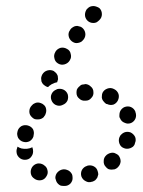

<svg xmlns="http://www.w3.org/2000/svg" viewBox="-20 -588 474 635"><path d="M220 -1Q220 -7 218 -12Q215 -17 212 -20Q208 -24 202 -26Q197 -28 192 -28H190Q179 -27 171 -19Q163 -11 163 1Q164 6 166 11Q168 16 172 20Q176 24 181 26Q186 27 192 27H194Q205 27 213 19Q221 10 220 -1ZM302 -1Q304 -6 305 -11Q305 -16 303 -22Q300 -33 290 -38Q280 -43 269 -40L267 -39Q257 -36 251 -26Q246 -16 249 -5Q253 6 263 11Q273 17 284 13H285Q291 11 295 8Q299 4 302 -1ZM133 -4Q140 -14 137 -25Q135 -36 125 -42L124 -43Q114 -49 103 -47Q92 -44 86 -35Q80 -25 82 -14Q84 -3 94 3L95 4Q105 10 116 8Q127 6 133 -4ZM372 -74Q368 -78 363 -80Q358 -83 353 -83Q347 -83 342 -81Q337 -79 333 -76L332 -75Q323 -67 323 -56Q322 -44 330 -36Q333 -32 338 -29Q343 -27 349 -27Q354 -27 359 -28Q365 -30 369 -34L370 -35Q378 -43 379 -54Q379 -65 372 -74ZM68 -60Q79 -62 85 -72Q91 -81 89 -93V-94Q88 -96 88 -97Q87 -99 87 -101Q79 -97 70 -96Q60 -95 51 -97Q44 -99 38 -103Q36 -98 35 -93Q34 -88 35 -83V-82Q37 -71 47 -64Q56 -58 68 -60ZM412 -150Q407 -152 401 -152Q396 -152 391 -150Q386 -148 382 -144Q378 -141 376 -136L375 -134Q371 -124 375 -113Q379 -102 390 -98Q395 -96 400 -96Q406 -96 411 -98Q416 -100 420 -103Q424 -107 426 -112V-114Q431 -124 427 -135Q422 -145 412 -150ZM40 -132Q43 -127 47 -124Q52 -120 57 -119Q68 -116 78 -121Q88 -127 91 -138V-140Q94 -151 89 -161Q83 -170 72 -173Q61 -176 51 -171Q41 -165 38 -154V-153Q36 -147 37 -142Q38 -136 40 -132ZM392 -234Q387 -232 383 -228Q379 -224 377 -219Q375 -214 375 -209Q374 -203 376 -198L377 -197Q381 -186 392 -182Q402 -177 413 -181Q418 -183 422 -187Q426 -191 428 -196Q430 -201 430 -206Q430 -212 428 -217V-218Q424 -229 413 -234Q403 -238 392 -234ZM86 -200Q90 -196 95 -194Q100 -193 105 -193Q111 -193 116 -195Q121 -197 125 -201L126 -203Q130 -207 131 -212Q133 -217 133 -222Q133 -228 131 -233Q129 -238 125 -241Q121 -245 115 -247Q110 -249 105 -249Q99 -249 94 -246Q89 -244 86 -240L85 -239Q77 -231 77 -219Q77 -208 86 -200ZM150 -257Q154 -246 164 -241Q175 -236 185 -240L187 -241Q198 -245 203 -255Q207 -265 204 -276Q200 -287 189 -292Q179 -296 168 -293L167 -292Q156 -288 151 -278Q146 -268 150 -257ZM319 -281Q317 -276 317 -271Q316 -265 318 -260Q320 -255 324 -251Q327 -247 332 -244H334Q344 -239 355 -242Q365 -246 370 -256Q375 -267 372 -277Q368 -288 358 -293L356 -294Q346 -299 335 -295Q324 -291 319 -281ZM240 -300Q236 -296 234 -291Q233 -286 233 -281Q233 -269 242 -262Q250 -254 262 -255H263Q275 -255 282 -264Q290 -272 289 -283Q289 -295 280 -302Q272 -310 261 -310L259 -309Q253 -309 248 -307Q244 -304 240 -300ZM172 -326Q172 -331 171 -337Q169 -342 166 -346Q162 -350 158 -353Q148 -358 137 -355Q126 -352 120 -342L119 -340Q117 -336 116 -330Q116 -325 117 -319Q119 -314 122 -310Q126 -306 131 -303Q133 -302 135 -301Q137 -300 139 -300Q141 -302 143 -304Q150 -310 159 -313L161 -314Q165 -315 169 -316Q171 -321 172 -326ZM172 -378Q182 -372 193 -375Q204 -378 210 -387L211 -389Q217 -398 214 -409Q212 -421 202 -426Q192 -432 181 -430Q170 -427 164 -418L163 -416Q157 -406 160 -395Q162 -384 172 -378ZM218 -451Q222 -448 228 -446Q233 -445 238 -446Q244 -447 249 -450Q253 -453 256 -457L257 -458Q264 -468 262 -479Q260 -490 251 -497Q247 -500 241 -501Q236 -503 231 -502Q225 -501 221 -498Q216 -495 213 -491L212 -489Q205 -480 207 -469Q209 -458 218 -451ZM261 -539Q261 -534 263 -529Q265 -524 269 -520Q273 -516 278 -514Q283 -512 289 -512Q294 -512 299 -514Q304 -517 308 -521L309 -522Q317 -530 317 -541Q317 -553 309 -561Q305 -564 299 -566Q294 -568 289 -568Q283 -568 278 -566Q273 -564 270 -560L268 -559Q265 -555 263 -550Q261 -545 261 -539Z"/></svg>

Font: FRB American Cursive Guidelines Dotted Ultra
Style: Bold Italic
Weight: 1000
Italic angle: -25°
Version: Version 2.0;Modular Font Editor K font №1